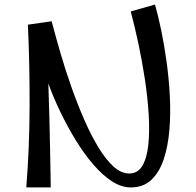

<svg xmlns="http://www.w3.org/2000/svg" viewBox="-20 -820 859 840"><path d="M552 0Q511 0 469.5 -27Q428 -54 388 -100.5Q348 -147 311.5 -206.5Q275 -266 243.5 -331.5Q212 -397 188.5 -463Q165 -529 150 -587L206 -727Q223 -662 244.5 -588Q266 -514 292.5 -439Q319 -364 348.5 -296.5Q378 -229 410 -176Q442 -123 476 -92Q510 -61 545 -61Q583 -61 603 -95Q623 -129 629 -187.5Q635 -246 630.5 -319.5Q626 -393 614 -472.5Q602 -552 585.5 -629Q569 -706 552 -770L658 -800Q671 -756 684.5 -691.5Q698 -627 708.5 -552Q719 -477 723 -399.5Q727 -322 721 -250.5Q715 -179 696 -122.5Q677 -66 642 -33Q607 0 552 0ZM202 0H95Q109 -173 109.5 -357Q110 -541 102 -712L206 -727L186 -592Q189 -527 191.5 -453.5Q194 -380 196 -307.5Q198 -235 199 -171.5Q200 -108 201 -63Q202 -18 202 0Z"/></svg>

Font: Marhey Light
Style: Regular
Weight: 300
Designer: Nur Syamsi & Bustanul Arifin
Foundry: Namelatype
Version: Version 1.000